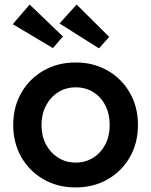

<svg xmlns="http://www.w3.org/2000/svg" viewBox="-20 -812 663 842"><path d="M312 10Q233 10 171 -25.5Q109 -61 73.5 -123Q38 -185 38 -264Q38 -343 73.5 -405Q109 -467 171 -502.5Q233 -538 312 -538Q390 -538 452 -502.5Q514 -467 549.5 -405Q585 -343 585 -264Q585 -185 549.5 -123Q514 -61 452 -25.5Q390 10 312 10ZM312 -99Q355 -99 389 -120.5Q423 -142 442 -179Q461 -216 461 -264Q461 -312 442 -349.5Q423 -387 389 -408Q355 -429 312 -429Q269 -429 235 -407.5Q201 -386 181.5 -348.5Q162 -311 162 -264Q162 -216 181.5 -179Q201 -142 235 -120.5Q269 -99 312 -99ZM414 -600 241 -709 316 -792 459 -650ZM212 -601 36 -706 110 -792 256 -652Z"/></svg>

Font: Readex Pro Medium
Style: Regular
Weight: 500
Designer: Bonnie Shaver-Troup, Thomas Jockin
Foundry: Lexend
Version: Version 1.204; ttfautohint (v1.8.4.7-5d5b)